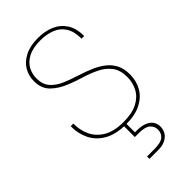

<svg xmlns="http://www.w3.org/2000/svg" viewBox="-289 -793 1126 1126"><g transform="rotate(-45 274.5 -230.0)"><path d="M282 12Q199 12 146 -18Q93 -48 68 -98.5Q43 -149 44 -210H66Q65 -156 86.5 -110Q108 -64 155.5 -36Q203 -8 281 -8Q352 -8 396.5 -31Q441 -54 462 -93Q483 -132 483 -179Q483 -237 456.5 -271.5Q430 -306 388.5 -326.5Q347 -347 299 -361.5Q251 -376 209 -393Q151 -416 114.5 -452Q78 -488 78 -550Q78 -594 99.5 -630.5Q121 -667 165 -689.5Q209 -712 274 -712Q330 -712 375 -693Q420 -674 447 -633.5Q474 -593 474 -528H452Q452 -589 428.5 -625Q405 -661 364.5 -676.5Q324 -692 274 -692Q211 -692 172.5 -671.5Q134 -651 117 -619Q100 -587 100 -550Q100 -500 126.5 -470Q153 -440 195 -422Q237 -404 285.5 -389Q334 -374 379 -354Q414 -338 442.5 -315.5Q471 -293 488 -260Q505 -227 505 -179Q505 -125 480.5 -82Q456 -39 407 -13.5Q358 12 282 12ZM235 252V232H298Q350 232 371 214Q392 196 392 165Q392 138 371 119.5Q350 101 298 101H265V-8H285V82Q329 80 358 90Q387 100 401 119Q415 138 415 164Q415 188 403 208Q391 228 367 240Q343 252 307 252Z"/></g></svg>

Font: DM Sans 20pt Thin
Style: Regular
Weight: 250
Version: Version 4.004;gftools[0.9.30]